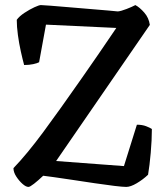

<svg xmlns="http://www.w3.org/2000/svg" viewBox="-20 -736 651 756"><path d="M92 0Q82 0 68.5 -12Q55 -24 44 -41Q33 -58 33 -74Q86 -129 150 -215.5Q214 -302 304 -431Q335 -475 368.5 -524Q402 -573 438 -626L161 -639L134 -491Q127 -487 111 -483.5Q95 -480 75 -480Q69 -502 62 -533.5Q55 -565 50.5 -598Q46 -631 46 -658Q56 -672 76.5 -685.5Q97 -699 115.5 -707.5Q134 -716 141 -716Q149 -716 179.5 -713.5Q210 -711 252 -707.5Q294 -704 335.5 -700.5Q377 -697 407 -694.5Q437 -692 444 -691Q456 -692 478 -700.5Q500 -709 513 -716Q530 -707 548 -686.5Q566 -666 570 -638L201 -102L468 -82L519 -245Q540 -245 555.5 -239Q571 -233 578 -228Q578 -185 573.5 -134Q569 -83 563 -48Q543 -29 518.5 -14.5Q494 0 477 0Q464 0 430.5 -4Q397 -8 353.5 -14.5Q310 -21 267 -27.5Q224 -34 192 -38.5Q160 -43 150 -44Q130 -25 114 -12.5Q98 0 92 0Z"/></svg>

Font: Texturina 72pt SemiBold
Style: Regular
Weight: 600
Designer: Guillermo Torres Carreño
Foundry: Omnibus-Type
Version: Version 1.002; ttfautohint (v1.8.3)